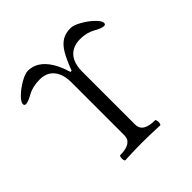

<svg xmlns="http://www.w3.org/2000/svg" viewBox="-176 -830 987 987"><g transform="rotate(-45 318.0 -336.0)"><path d="M191.4 -33.7Q278.3 -33.7 278.3 -90.8V-475.6Q278.3 -517.1 265.1 -545.4Q252 -573.7 228.8 -587.6Q205.6 -601.6 174.8 -601.6Q121.6 -601.6 85.9 -581.5Q50.3 -561.5 34.2 -561.5Q22.5 -561.5 22.5 -573.2Q22.5 -588.4 48.3 -613.3Q74.2 -638.2 107.9 -657.2Q141.6 -676.3 163.1 -676.3Q196.3 -676.3 224.9 -657.7Q253.4 -639.2 275.6 -603.5Q297.9 -567.9 312.5 -517.1H321.3Q344.2 -578.1 364.5 -611.8Q384.8 -645.5 410.2 -660.9Q435.5 -676.3 472.2 -676.3Q493.7 -676.3 527.6 -657.2Q561.5 -638.2 587.4 -613.3Q613.3 -588.4 613.3 -573.2Q613.3 -561.5 601.6 -561.5Q584.5 -561.5 549.8 -581.5Q514.2 -601.6 466.3 -601.6Q432.6 -601.6 408 -587.6Q383.3 -573.7 369.9 -545.7Q356.4 -517.6 356.4 -475.6V-90.8Q356.4 -33.7 444.3 -33.7Q448.7 -33.7 450.4 -24.4Q452.1 -15.1 450.4 -5.9Q448.7 3.4 444.3 3.4Q367.7 0 312 0Q261.7 0 191.4 3.4Q187 3.4 185.3 -5.9Q183.6 -15.1 185.3 -24.4Q187 -33.7 191.4 -33.7Z"/></g></svg>

Font: Junicode Two Beta VF
Style: Regular
Weight: 400
Designer: Peter S. Baker
Foundry: Briery Creek Software
Version: Version 1.031 beta; ttfautohint (v1.8.1.43-b0c9)